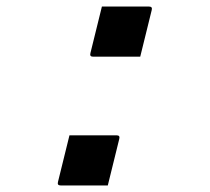

<svg xmlns="http://www.w3.org/2000/svg" viewBox="-20 -559 640 586"><path d="M408 -386H264Q253 -386 256 -397L291 -539H435Q446 -539 443 -528ZM309 7H165Q154 7 157 -4L192 -146H336Q347 -146 344 -135Z"/></svg>

Font: Recursive Mn Lnr St
Style: Italic
Weight: 400
Italic angle: -15°
Monospace: yes
Version: Version 1.079;hotconv 1.0.112;makeotfexe 2.5.65598; ttfautoh